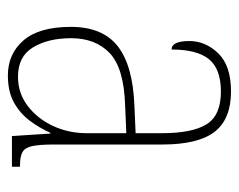

<svg xmlns="http://www.w3.org/2000/svg" viewBox="-78 -504 592 475"><g transform="rotate(90 217.5 -266.0)"><path d="M166 10Q113 10 79.5 -28.5Q46 -67 46 -146Q46 -224 93.5 -261.5Q141 -299 240 -303L309 -306V-371Q309 -446 287 -481.5Q265 -517 206 -517Q150 -517 126 -487.5Q102 -458 102 -395Q81 -395 81 -439Q81 -479 111.5 -510.5Q142 -542 206 -542Q274 -542 305.5 -501.5Q337 -461 337 -372V-105Q337 -68 341 -50Q345 -32 356 -26Q367 -20 388 -20H392V0H316L310 -95H308Q296 -68 278 -44Q260 -20 233 -5Q206 10 166 10ZM169 -15Q210 -15 241.5 -39Q273 -63 291 -101.5Q309 -140 309 -185V-283L239 -280Q148 -277 111 -242Q74 -207 74 -146Q74 -90 96.5 -52.5Q119 -15 169 -15Z"/></g></svg>

Font: Noto Serif Tamil Condensed Thin
Style: Italic
Weight: 100
Width: 3
Italic angle: -12°
Designer: Indian Type Foundry, Tom Grace, and the Monotype Design Team
Foundry: Monotype Imaging Inc.
Version: Version 2.003; ttfautohint (v1.8.4.7-5d5b)